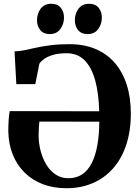

<svg xmlns="http://www.w3.org/2000/svg" viewBox="-20 -986 740 1017"><path d="M331.5 11Q263 11 207.2 -10.2Q151.5 -31.5 111 -71.2Q70.5 -111 48 -166.2Q25.5 -221.5 24 -290Q24 -320 25.8 -349.5Q27.5 -379 31.5 -397.5L505.5 -396.5Q503 -492 484 -560.8Q465 -629.5 427.8 -666.8Q390.5 -704 333.5 -704Q291.5 -704 262 -695.5Q232.5 -687 214.5 -674.2Q196.5 -661.5 188.5 -648.5L167 -540.5H66.5L57 -714Q82.5 -714.5 110.2 -720.2Q138 -726 171.8 -733.5Q205.5 -741 248.5 -746.5Q291.5 -752 348 -752Q425 -752 485.2 -726.8Q545.5 -701.5 587.2 -653.8Q629 -606 651 -538Q673 -470 673 -384.5Q673 -292 648.5 -218.5Q624 -145 579 -94Q534 -43 471.2 -16Q408.5 11 331.5 11ZM342.5 -42Q384 -42 414.8 -62.2Q445.5 -82.5 465.5 -121.5Q485.5 -160.5 495.5 -216Q505.5 -271.5 506 -341.5L188.5 -342Q187 -328.5 185.8 -310Q184.5 -291.5 184.5 -268.5Q184.5 -230.5 194.2 -190.8Q204 -151 223.5 -117.2Q243 -83.5 272.8 -62.8Q302.5 -42 342.5 -42ZM243 -805.5Q210 -805.5 193 -826.8Q176 -848 176 -878.5Q176 -914 195.5 -940Q215 -966 251 -966H252Q285 -966 302 -944.8Q319 -923.5 319 -893Q319 -858.5 299.5 -832Q280 -805.5 244 -805.5ZM443.5 -805.5Q410.5 -805.5 393.5 -826.8Q376.5 -848 376.5 -878.5Q376.5 -914 396 -940Q415.5 -966 451.5 -966H452.5Q485.5 -966 502.5 -944.8Q519.5 -923.5 519.5 -893Q519.5 -858.5 500 -832Q480.5 -805.5 444.5 -805.5Z"/></svg>

Font: Merriweather 72pt
Style: Bold
Weight: 700
Version: Version 2.100